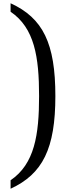

<svg xmlns="http://www.w3.org/2000/svg" viewBox="-20 -795 416 1179"><path d="M45 -775V-723C192 -623 220 -445 220 -205C220 34 192 212 45 312V364C242 273 320 118 320 -205C320 -529 244 -684 45 -775Z"/></svg>

Font: Noto Serif Telugu Medium
Style: Regular
Weight: 500
Designer: Jelle Bosma - Monotype Design Team
Foundry: Monotype Imaging Inc.
Version: Version 2.005